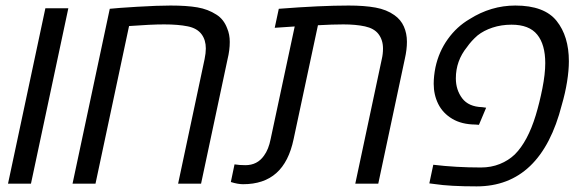

<svg xmlns="http://www.w3.org/2000/svg" viewBox="-20 -660 2092 690"><path d="M143.1 -630.4H225.6L91.3 0H8.8Z M592.8 -640.1Q651.4 -640.1 689.5 -633.5Q727.5 -627 757.8 -607.4Q784.2 -590.8 796.4 -558.1Q805.7 -536.6 805.7 -509.3Q805.7 -479.5 797.9 -447.8L702.6 0H620.1L715.3 -447.8Q719.7 -469.2 719.7 -485.8Q719.7 -516.1 704.6 -536.6Q688.5 -558.6 654.3 -565.4Q620.1 -572.3 569.8 -572.3Q522.9 -572.3 443.8 -566.4L323.2 0H240.7L374.5 -628.4Q400.4 -631.3 473.4 -635.7Q546.4 -640.1 592.8 -640.1Z M809.6 -5.9 822.8 -69.3Q840.8 -66.4 861.8 -66.4Q904.8 -66.4 928.7 -100.6Q945.3 -123 952.6 -160.2L1039.1 -564.9L967.3 -560.1L981.9 -628.4Q1132.3 -640.1 1232.9 -640.1Q1289.6 -640.1 1329.6 -632.8Q1369.6 -625.5 1397.5 -605.5Q1420.4 -589.4 1431.4 -564.7Q1442.4 -540 1442.4 -509.8Q1442.4 -481.9 1435.1 -449.7L1339.4 0H1256.8L1352.1 -447.8Q1356.4 -465.8 1356.4 -485.8Q1356.4 -516.6 1339.8 -538.1Q1324.2 -558.1 1291.5 -565.2Q1258.8 -572.3 1213.9 -572.3Q1174.8 -572.3 1122.6 -569.3L1035.2 -160.2Q1018.1 -78.1 973.1 -38.1Q928.2 2 853.5 2Q834.5 2 809.6 -5.9Z M1542.5 1.5 1522.9 -1 1537.1 -67.9Q1618.7 -58.1 1708.5 -58.1Q1745.1 -58.1 1776.1 -70.6Q1807.1 -83 1830.1 -105Q1876.5 -151.4 1905.3 -245.6Q1918.9 -290.5 1929.2 -342.3Q1939.5 -394 1939.5 -433.1Q1939.5 -500 1910.6 -535.6Q1881.8 -571.3 1818.4 -571.3Q1781.7 -571.3 1750 -560.8Q1718.3 -550.3 1696.3 -532.7Q1673.8 -513.2 1658.2 -490.7Q1618.2 -441.4 1618.2 -378.4Q1618.2 -336.9 1641.1 -306.6Q1664.1 -276.4 1712.9 -274.9L1727.1 -272.9L1701.2 -211.4L1688.5 -212.4Q1638.7 -212.9 1605 -233.2Q1571.3 -253.4 1554.9 -286.4Q1538.6 -319.3 1538.6 -358.9Q1538.6 -386.2 1544.9 -418Q1557.1 -474.6 1589.4 -519.5Q1621.6 -564.5 1667.5 -591.3Q1744.6 -640.1 1832 -640.1Q1936 -640.1 1980.2 -585Q2024.4 -529.8 2024.4 -439.9Q2024.4 -406.7 2017.8 -365.7Q2011.2 -324.7 1999 -283.2Q1924.3 9.8 1692.9 9.8Q1596.7 9.8 1542.5 1.5Z"/></svg>

Font: Viking Open Sans
Style: Italic
Weight: 400
Italic angle: -12°
Foundry: Ascender Corporation
Version: Version 2.000